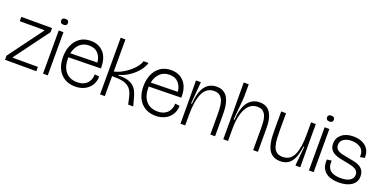

<svg xmlns="http://www.w3.org/2000/svg" viewBox="-16 -1394 4237 2132"><g transform="rotate(20 2103.0 -328.5)"><path d="M27 0V-49L325 -453V-459H34V-510H397V-461L100 -59V-51H397V0Z M476 0V-510H532V0ZM504 -588Q483 -588 473 -597.5Q463 -607 463 -623Q463 -657 504 -657Q544 -657 544 -622Q544 -588 504 -588Z M859 13Q751 13 686 -57Q621 -127 621 -252Q621 -328 647.5 -389.5Q674 -451 725.5 -487.5Q777 -524 852 -524Q949 -524 1006 -459.5Q1063 -395 1060 -274L678 -267Q678 -261 678 -253Q678 -153 726.5 -96.5Q775 -40 863 -40Q910 -40 941 -55.5Q972 -71 989.5 -95Q1007 -119 1013.5 -144.5Q1020 -170 1018 -189L1073 -183Q1072 -121 1043 -77Q1014 -33 966 -10Q918 13 859 13ZM852 -469Q784 -469 740.5 -427Q697 -385 684 -316L1002 -322Q995 -387 958 -428Q921 -469 852 -469Z M1150 0V-670H1206V-291Q1256 -302 1302.5 -328Q1349 -354 1387 -387Q1425 -420 1449 -453.5Q1473 -487 1477 -512H1536Q1529 -481 1506 -445.5Q1483 -410 1447 -375.5Q1411 -341 1366 -314.5Q1321 -288 1270 -275V-267Q1335 -270 1378.5 -257.5Q1422 -245 1448.5 -221.5Q1475 -198 1489.5 -168Q1504 -138 1513 -106L1542 0H1482L1465 -76Q1454 -128 1432 -162.5Q1410 -197 1367 -215.5Q1324 -234 1249 -235L1206 -236V0Z M1809 13Q1701 13 1636 -57Q1571 -127 1571 -252Q1571 -328 1597.5 -389.5Q1624 -451 1675.5 -487.5Q1727 -524 1802 -524Q1899 -524 1956 -459.5Q2013 -395 2010 -274L1628 -267Q1628 -261 1628 -253Q1628 -153 1676.5 -96.5Q1725 -40 1813 -40Q1860 -40 1891 -55.5Q1922 -71 1939.5 -95Q1957 -119 1963.5 -144.5Q1970 -170 1968 -189L2023 -183Q2022 -121 1993 -77Q1964 -33 1916 -10Q1868 13 1809 13ZM1802 -469Q1734 -469 1690.5 -427Q1647 -385 1634 -316L1952 -322Q1945 -387 1908 -428Q1871 -469 1802 -469Z M2100 0V-218L2098 -510H2156L2134 -251H2144Q2152 -360 2180.5 -419Q2209 -478 2250.5 -501Q2292 -524 2338 -524Q2389 -524 2421.5 -504Q2454 -484 2472 -451Q2490 -418 2498 -380Q2506 -342 2507.5 -305.5Q2509 -269 2509 -242V0H2453V-238Q2453 -274 2450.5 -314Q2448 -354 2437 -389Q2426 -424 2400.5 -446.5Q2375 -469 2328 -469Q2240 -469 2198 -381Q2156 -293 2156 -123V0Z M2606 0V-199L2604 -670H2663V-528Q2663 -509 2659 -465.5Q2655 -422 2649.5 -364.5Q2644 -307 2639 -245H2649Q2659 -393 2712 -458.5Q2765 -524 2848 -524Q2898 -524 2929.5 -504.5Q2961 -485 2979 -453.5Q2997 -422 3004.5 -387Q3012 -352 3013.5 -320Q3015 -288 3015 -267V0H2959V-254Q2959 -286 2957 -323Q2955 -360 2944.5 -393Q2934 -426 2909.5 -447.5Q2885 -469 2840 -469Q2754 -469 2708 -381Q2662 -293 2662 -143V0Z M3283 13Q3230 13 3196 -7.5Q3162 -28 3143.5 -62Q3125 -96 3116.5 -138Q3108 -180 3106.5 -224Q3105 -268 3105 -308V-510H3162V-311Q3162 -260 3164.5 -212Q3167 -164 3178.5 -125Q3190 -86 3216.5 -63.5Q3243 -41 3291 -41Q3381 -41 3419.5 -124.5Q3458 -208 3458 -362V-510H3514V-277L3516 0H3458L3480 -228H3471Q3459 -136 3433.5 -83.5Q3408 -31 3370.5 -9Q3333 13 3283 13Z M3618 0V-510H3674V0ZM3646 -588Q3625 -588 3615 -597.5Q3605 -607 3605 -623Q3605 -657 3646 -657Q3686 -657 3686 -622Q3686 -588 3646 -588Z M3973 13Q3910 13 3861 -6Q3812 -25 3785.5 -68Q3759 -111 3764 -182L3819 -189Q3814 -132 3833 -99.5Q3852 -67 3889.5 -53.5Q3927 -40 3975 -40Q4048 -40 4085.5 -64.5Q4123 -89 4123 -129Q4123 -165 4100.5 -184Q4078 -203 4041.5 -212.5Q4005 -222 3964 -229Q3929 -235 3894 -243Q3859 -251 3830.5 -266Q3802 -281 3785 -307Q3768 -333 3768 -375Q3768 -440 3819 -482Q3870 -524 3957 -524Q4012 -524 4057.5 -505Q4103 -486 4129.5 -446Q4156 -406 4154 -343L4100 -333Q4104 -406 4061.5 -438.5Q4019 -471 3954 -471Q3896 -471 3860 -446.5Q3824 -422 3824 -379Q3824 -342 3846 -323Q3868 -304 3904 -295.5Q3940 -287 3981 -280Q4017 -274 4052 -266.5Q4087 -259 4115.5 -244Q4144 -229 4161.5 -202Q4179 -175 4179 -131Q4179 -64 4123 -25.5Q4067 13 3973 13Z"/></g></svg>

Font: Bricolage Grotesque 48pt ExtraLight
Style: Regular
Weight: 200
Designer: Mathieu Triay
Foundry: Atelier Triay
Version: Version 1.000; ttfautohint (v1.8.4.7-5d5b);gftools[0.9.32]